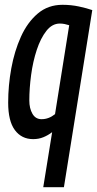

<svg xmlns="http://www.w3.org/2000/svg" viewBox="-20 -569 405 799"><path d="M364 -527 246 210H160L197 -19Q180 -6 160.5 2Q141 10 118 10Q70 10 42 -27.5Q14 -65 14 -142Q14 -213 27 -284.5Q40 -356 67 -416Q94 -476 137 -512.5Q180 -549 240 -549Q276 -549 308.5 -542Q341 -535 364 -527ZM268 -464Q259 -467 249 -469Q239 -471 229 -471Q197 -471 173 -440.5Q149 -410 133 -361.5Q117 -313 109.5 -257Q102 -201 102 -151Q102 -118 115 -95.5Q128 -73 153 -73Q183 -73 209 -94Z"/></svg>

Font: Georama Condensed Medium
Style: Italic
Weight: 500
Width: 3
Italic angle: -9°
Designer: Jean-Baptiste Levee
Foundry: Production Type
Version: Version 1.000